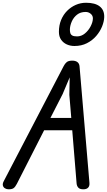

<svg xmlns="http://www.w3.org/2000/svg" viewBox="-43 -1369 775 1390"><path d="M19.5 1.5Q4.5 1.5 -7.2 -5.8Q-19 -13 -22.2 -26.2Q-25.5 -39.5 -15.5 -58L418 -890.5Q427 -908.5 440 -919.2Q453 -930 480 -930Q504 -930 517.8 -919.2Q531.5 -908.5 533 -887L604.5 -45.5Q606.5 -22.5 595 -10.5Q583.5 1.5 560.5 1.5Q534.5 1.5 523.8 -10.8Q513 -23 511.5 -41.5L480 -426H276.5L79 -38Q67 -15 55.2 -6.8Q43.5 1.5 19.5 1.5ZM322 -515H473L459 -682.5L461.5 -809L410.5 -688ZM496 -1036Q466 -1036 440.5 -1047.5Q415 -1059 399.2 -1081.8Q383.5 -1104.5 383.5 -1138.5Q383.5 -1185.5 399.2 -1224Q415 -1262.5 442.5 -1290.2Q470 -1318 505.2 -1333.5Q540.5 -1349 580 -1349Q646 -1349 679.5 -1322.2Q713 -1295.5 711.5 -1245Q710.5 -1213 695.8 -1176.8Q681 -1140.5 653.5 -1108.5Q626 -1076.5 586.2 -1056.2Q546.5 -1036 496 -1036ZM515 -1105.5Q546 -1105.5 571.8 -1126.8Q597.5 -1148 613.2 -1178.5Q629 -1209 629.5 -1235Q630 -1255.5 614 -1269Q598 -1282.5 577 -1282.5Q540 -1282.5 515.2 -1263.2Q490.5 -1244 477.5 -1215.2Q464.5 -1186.5 463 -1158.5Q462.5 -1142.5 465.8 -1130.5Q469 -1118.5 480.2 -1112Q491.5 -1105.5 515 -1105.5Z"/></svg>

Font: Edu AU VIC WA NT Pre Medium
Style: Regular
Weight: 500
Designer: Tina and Corey Anderson, Eben Sorkin, Mirko Velimirovic
Foundry: Google for Education
Version: Version 1.001